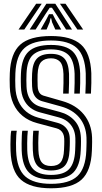

<svg xmlns="http://www.w3.org/2000/svg" viewBox="-20 -1004 548 1034"><path d="M254.8 10Q145.8 10 93.4 -35.4Q41 -80.8 36.8 -191Q36.2 -203.8 36.2 -226Q36.2 -248.2 37.2 -269.5Q38.2 -290.8 40.8 -300H70.5Q68.8 -293 67.6 -274.6Q66.5 -256.2 66.2 -234Q66 -211.8 66.8 -192.2Q70.5 -94.2 115.8 -54.1Q161 -14 254.8 -14Q352.8 -14 396.8 -55.4Q440.8 -96.8 444.8 -192.2Q445.2 -205 445.6 -216Q446 -227 446.1 -238.1Q446.2 -249.2 445.8 -262.8Q443.2 -327 407.6 -370.1Q372 -413.2 308.5 -430.8L206.5 -459Q190 -463.8 178.1 -474.2Q166.2 -484.8 159.9 -501Q153.5 -517.2 152.8 -538.8Q152 -559.5 152 -573.4Q152 -587.2 152.8 -607Q155 -663.5 178.9 -688.8Q202.8 -714 254.8 -714Q303.5 -714 326.4 -689.2Q349.2 -664.5 351.8 -606.2Q352.5 -587.2 351.9 -556.5Q351.2 -525.8 350 -500H320Q321.2 -527.2 321.9 -556.1Q322.5 -585 321.8 -605.5Q320 -654.5 302.6 -672.2Q285.2 -690 254.8 -690Q221 -690 202.8 -671.6Q184.5 -653.2 182.5 -603.5Q182 -589 182.1 -573.1Q182.2 -557.2 182.8 -539.8Q183.2 -526 186.9 -515.6Q190.5 -505.2 197.2 -498.6Q204 -492 213.2 -489.2L314.8 -460Q389.5 -438.8 431.2 -387.9Q473 -337 475.8 -264Q476.2 -252.5 476.1 -240Q476 -227.5 475.6 -215Q475.2 -202.5 474.8 -191Q470.2 -83.5 419.4 -36.8Q368.5 10 254.8 10ZM254.8 -38Q175.8 -38 138 -73.1Q100.2 -108.2 96.8 -193.2Q96.2 -209.8 96.4 -231.2Q96.5 -252.8 97.4 -271.9Q98.2 -291 100 -300H129.8Q128.2 -289 127.4 -270.9Q126.5 -252.8 126.4 -232.4Q126.2 -212 126.8 -194.2Q129.5 -122.8 159.6 -92.4Q189.8 -62 254.8 -62Q323.5 -62 352.8 -93.8Q382 -125.5 384.8 -194.8Q385.2 -207.5 385.6 -217.9Q386 -228.2 386.1 -238.4Q386.2 -248.5 385.8 -260.2Q384.8 -289 373.9 -311.5Q363 -334 343.4 -349.4Q323.8 -364.8 296 -372L193 -399.5Q165.5 -407 143.2 -424.1Q121 -441.2 107.5 -469.2Q94 -497.2 92.8 -537Q92.2 -552.5 92.1 -563.5Q92 -574.5 92.1 -584.9Q92.2 -595.2 92.8 -608.2Q96.2 -692 134.8 -727Q173.2 -762 254.8 -762Q336.2 -762 372.4 -725.9Q408.5 -689.8 411.8 -607.8Q412.5 -588.8 411.9 -556.6Q411.2 -524.5 409.8 -500H380Q381.2 -526 381.9 -557.2Q382.5 -588.5 381.8 -606.8Q379 -678.2 348.8 -708.1Q318.5 -738 254.8 -738Q191.5 -738 158.6 -709.5Q125.8 -681 122.8 -607.8Q121.8 -585.8 122 -571.6Q122.2 -557.5 122.8 -537.8Q123.8 -509 132.9 -486.8Q142 -464.5 159 -449.9Q176 -435.2 199.8 -428.8L302.2 -401.2Q351.2 -388.2 382.4 -353.5Q413.5 -318.8 415.8 -261.5Q416.2 -251.2 416.2 -241.9Q416.2 -232.5 415.9 -221.2Q415.5 -210 414.8 -193.5Q411.5 -111 374.6 -74.5Q337.8 -38 254.8 -38ZM254.8 -86Q205.8 -86 182.4 -110.9Q159 -135.8 156.8 -195.5Q156.2 -213 156.2 -232.4Q156.2 -251.8 157.1 -269.6Q158 -287.5 159.2 -300H189Q188 -288 187.1 -271.2Q186.2 -254.5 186.1 -235.1Q186 -215.8 186.8 -196.2Q188.5 -149.2 204.8 -129.6Q221 -110 254.8 -110Q290.5 -110 306.8 -130.2Q323 -150.5 324.8 -196.8Q325.5 -214 325.9 -224.5Q326.2 -235 326.2 -242.5Q326.2 -250 325.8 -258.2Q325.2 -272.5 320.1 -283.6Q315 -294.8 305.9 -302.2Q296.8 -309.8 283.5 -313.2L179.8 -341Q134 -353.2 101.8 -379.8Q69.5 -406.2 51.9 -445.6Q34.2 -485 32.8 -535Q32 -559.2 32 -575.5Q32 -591.8 32.8 -610Q37.2 -717 88.9 -763.5Q140.5 -810 254.8 -810Q364 -810 415.6 -764.6Q467.2 -719.2 471.8 -610Q472.5 -591 471.9 -557Q471.2 -523 469.8 -500H439.8Q441.2 -523.2 441.9 -556.1Q442.5 -589 441.8 -608.8Q437.8 -703.5 394.5 -744.8Q351.2 -786 254.8 -786Q158 -786 112.4 -745.8Q66.8 -705.5 62.8 -609Q61.8 -586.2 62 -571.1Q62.2 -556 62.8 -536Q64.2 -493 79 -459.4Q93.8 -425.8 120.9 -403.2Q148 -380.8 186.5 -370.2L289.8 -342.5Q310.2 -337 324.6 -325.6Q339 -314.2 347 -297.5Q355 -280.8 355.8 -259.2Q356.2 -249.5 356.1 -240.8Q356 -232 355.8 -221.6Q355.5 -211.2 354.8 -196Q352.2 -137.2 329.2 -111.6Q306.2 -86 254.8 -86ZM79.8 -845 174.8 -984H204.8L110.8 -845ZM139.8 -845 229.8 -984H277.8L367.8 -845H335.8L284 -926L259.8 -962.5H247.8L223.5 -925.8L171.8 -845ZM198.8 -845 230.2 -900.8 243.8 -927.5H263.8L277.5 -900.8L309.8 -845H277.8L260.2 -884.5L255.8 -905.2H251.8L247.5 -884.5L230.8 -845ZM396.8 -845 302.8 -984H332.8L427.8 -845Z"/></svg>

Font: Big Shoulders Inline Text Thin Black
Style: Regular
Weight: 900
Version: Version 2.002